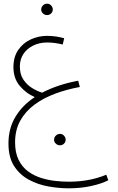

<svg xmlns="http://www.w3.org/2000/svg" viewBox="-20 -753 639 1044"><path d="M353 271Q301 271 244 261Q187 251 137.5 224.5Q88 198 57 150.5Q26 103 26 27Q26 -55 64 -118Q102 -181 169 -225Q122 -245 87.5 -286Q53 -327 53 -388Q53 -444 79.5 -482Q106 -520 148 -539Q190 -558 235 -558Q261 -558 284.5 -554.5Q308 -551 329 -545L321 -511Q301 -516 279.5 -519Q258 -522 236 -522Q195 -522 161 -505.5Q127 -489 107.5 -460Q88 -431 88 -391Q88 -348 107.5 -319.5Q127 -291 155 -274Q183 -257 209 -249Q251 -271 300.5 -287.5Q350 -304 405 -314L414 -280Q343 -267 279.5 -243.5Q216 -220 167 -183.5Q118 -147 90 -96.5Q62 -46 62 21Q62 78 81.5 117Q101 156 133.5 179.5Q166 203 205 215Q244 227 283 231Q322 235 354 235Q467 235 558 197L569 227Q533 246 475.5 258.5Q418 271 353 271ZM236 -671Q223 -671 213.5 -680Q204 -689 204 -701Q204 -714 213.5 -723.5Q223 -733 236 -733Q249 -733 258 -723.5Q267 -714 267 -701Q267 -689 258 -680Q249 -671 236 -671ZM306 37Q293 37 283.5 28Q274 19 274 7Q274 -6 283.5 -15.5Q293 -25 306 -25Q319 -25 328 -15.5Q337 -6 337 7Q337 19 328 28Q319 37 306 37Z"/></svg>

Font: Noto Sans Arabic UI XLt
Style: Regular
Weight: 200
Designer: Monotype Design Team, Nadine Chahine and Nizar Qandah
Foundry: Monotype Imaging Inc.
Version: Version 2.010; ttfautohint (v1.8.4.7-5d5b)